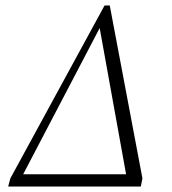

<svg xmlns="http://www.w3.org/2000/svg" viewBox="-20 -685 633 705"><path d="M10 0 18 -30 364 -665H383L503 -30L497 0ZM65 -45H443L346 -582Z"/></svg>

Font: Spectral ExtraLight
Style: Italic
Weight: 275
Italic angle: -10°
Designer: Jean-Baptiste Levee
Foundry: Production Type
Version: Version 2.001